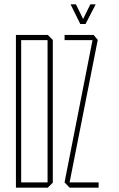

<svg xmlns="http://www.w3.org/2000/svg" viewBox="-20 -860 545 880"><path d="M53 0V-700H199L222 -677V-23L199 0ZM77 -676V-24H198V-676ZM276 -676V-700H409L428 -677L299 -24H432V0H299L276 -24V-25L404 -676ZM348 -750 304 -839V-840H328L361 -773L394 -840H418V-839L372 -750Z"/></svg>

Font: Foldit Thin Thin
Style: Regular
Weight: 250
Version: Version 1.003